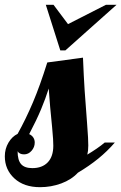

<svg xmlns="http://www.w3.org/2000/svg" viewBox="-52 -770 503 796"><path d="M219 -561H198L138 -750H170L230 -670L387 -750H431ZM314 -167Q314 -155 313 -146Q312 -137 310 -129Q330 -141 349 -154Q368 -167 382 -179H424Q393 -143 355.5 -112.5Q318 -82 271 -54Q244 -25 202 -9.5Q160 6 114 6Q47 6 7.5 -30.5Q-32 -67 -32 -122Q-32 -153 -17 -178.5Q-2 -204 21 -215Q55 -276 84.5 -345.5Q114 -415 144 -511L292 -531Q295 -456 299 -394Q303 -332 309 -259Q312 -217 313 -200Q314 -183 314 -167ZM150 -403Q137 -362 118.5 -317.5Q100 -273 69 -214Q80 -209 86 -200Q92 -191 92 -179Q92 -160 79 -145Q66 -130 48 -130Q38 -130 31 -133.5Q24 -137 21 -143Q21 -106 35.5 -89.5Q50 -73 82 -73Q123 -73 146 -97Q169 -121 169 -166Q169 -180 168 -194.5Q167 -209 164 -243Q159 -290 156 -326Q153 -362 150 -403Z"/></svg>

Font: Galada
Style: Regular
Weight: 400
Designer: Latin by Pablo Impallari, Bengali by Jeremie Hornus, Yoann Minet, and Juan Bruce
Foundry: black foundry
Version: Version 1.261;PS 1.261;hotconv 1.0.86;makeotf.lib2.5.63406